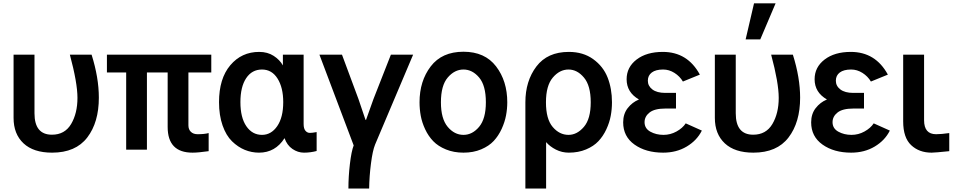

<svg xmlns="http://www.w3.org/2000/svg" viewBox="-20 -888 5667 1139"><path d="M60.5 -188.5V-563.5H184.6V-215.8Q184.6 -88.9 288.1 -88.9Q364.3 -88.9 401.9 -152.3Q439.5 -215.8 439.5 -307.6Q439.5 -396.5 394.5 -563.5H523.4Q566.4 -426.8 566.4 -308.6Q566.4 -162.1 497.6 -72.3Q428.7 17.6 289.1 17.6Q178.7 17.6 119.6 -37.6Q60.5 -92.8 60.5 -188.5Z M614.3 -458V-563.5H1233.4V-458H1097.7V-144.5Q1097.7 -120.1 1112.3 -106Q1127 -91.8 1152.3 -91.8Q1192.4 -91.8 1217.8 -98.6V8.8Q1156.2 17.6 1122.1 17.6Q974.6 17.6 974.6 -134.8V-458H851.6V0H728.5V-458Z M1279.3 -282.2Q1279.3 -421.9 1346.2 -501Q1413.1 -580.1 1517.6 -580.1Q1567.4 -580.1 1603.5 -556.6Q1639.6 -533.2 1658.2 -500V-563.5H1781.2V-152.3Q1781.2 -125 1792 -112.3Q1802.7 -99.6 1818.4 -99.6Q1832 -99.6 1858.4 -104.5V7.8Q1821.3 17.6 1783.2 17.6Q1747.1 17.6 1714.8 -4.4Q1682.6 -26.4 1668 -68.4Q1613.3 17.6 1516.6 17.6Q1472.7 17.6 1432.1 1Q1391.6 -15.6 1356.4 -49.8Q1321.3 -84 1300.3 -144Q1279.3 -204.1 1279.3 -282.2ZM1406.2 -282.2Q1406.2 -190.4 1441.4 -139.2Q1476.6 -87.9 1534.2 -87.9Q1588.9 -87.9 1624.5 -139.6Q1660.2 -191.4 1660.2 -282.2Q1660.2 -368.2 1626.5 -421.9Q1592.8 -475.6 1534.2 -475.6Q1474.6 -475.6 1440.4 -424.3Q1406.2 -373 1406.2 -282.2Z M1875 -563.5H2008.8L2106.4 -300.8Q2112.3 -284.2 2127.4 -238.8Q2142.6 -193.4 2148.4 -176.8H2151.4Q2189.5 -283.2 2195.3 -299.8L2298.8 -563.5H2430.7L2205.1 -30.3Q2190.4 5.9 2180.7 82Q2170.9 158.2 2169.9 230.5H2046.9Q2046.9 160.2 2055.7 85Q2064.5 9.8 2078.1 -25.4Z M2595.7 -281.2Q2595.7 -183.6 2635.7 -135.7Q2675.8 -87.9 2729.5 -87.9Q2782.2 -87.9 2822.3 -135.7Q2862.3 -183.6 2862.3 -281.2Q2862.3 -380.9 2822.3 -428.2Q2782.2 -475.6 2729.5 -475.6Q2676.8 -475.6 2636.2 -428.2Q2595.7 -380.9 2595.7 -281.2ZM2468.8 -281.2Q2468.8 -407.2 2535.2 -494.1Q2601.6 -581.1 2729.5 -581.1Q2856.4 -581.1 2922.9 -494.1Q2989.3 -407.2 2989.3 -281.2Q2989.3 -242.2 2981.9 -203.1Q2974.6 -164.1 2956.1 -123.5Q2937.5 -83 2909.2 -52.2Q2880.9 -21.5 2834.5 -2Q2788.1 17.6 2729.5 17.6Q2671.9 17.6 2625.5 -1.5Q2579.1 -20.5 2550.3 -50.3Q2521.5 -80.1 2502.4 -120.6Q2483.4 -161.1 2476.1 -200.7Q2468.8 -240.2 2468.8 -281.2Z M3352.5 -87.9Q3403.3 -87.9 3443.8 -135.3Q3484.4 -182.6 3484.4 -281.2Q3484.4 -379.9 3444.3 -427.7Q3404.3 -475.6 3352.5 -475.6Q3299.8 -475.6 3259.3 -427.7Q3218.8 -379.9 3218.8 -281.2Q3218.8 -181.6 3258.8 -134.8Q3298.8 -87.9 3352.5 -87.9ZM3096.7 230.5V-281.2Q3096.7 -407.2 3162.1 -493.7Q3227.5 -580.1 3354.5 -580.1Q3439.5 -580.1 3499 -537.1Q3558.6 -494.1 3584.5 -428.2Q3610.4 -362.3 3610.4 -281.2Q3610.4 -240.2 3603 -200.7Q3595.7 -161.1 3577.1 -121.1Q3558.6 -81.1 3530.3 -50.8Q3502 -20.5 3456.5 -1.5Q3411.1 17.6 3354.5 17.6Q3313.5 17.6 3277.8 -0.5Q3242.2 -18.6 3219.7 -44.9V230.5Z M3676.8 -162.1Q3676.8 -211.9 3703.6 -246.6Q3730.5 -281.2 3770.5 -297.9Q3697.3 -339.8 3697.3 -418Q3697.3 -489.3 3756.3 -534.7Q3815.4 -580.1 3912.1 -580.1Q4058.6 -580.1 4131.8 -445.3L4031.2 -404.3Q4012.7 -435.5 3981 -455.6Q3949.2 -475.6 3914.1 -475.6Q3870.1 -475.6 3846.7 -458Q3823.2 -440.4 3823.2 -409.2Q3823.2 -377.9 3850.1 -357.4Q3877 -336.9 3926.8 -336.9H3990.2V-244.1H3926.8Q3863.3 -244.1 3833.5 -220.7Q3803.7 -197.3 3803.7 -163.1Q3803.7 -126 3837.9 -106.9Q3872.1 -87.9 3916 -87.9Q3957 -87.9 3993.2 -107.9Q4029.3 -127.9 4047.9 -156.2L4143.6 -113.3Q4114.3 -54.7 4053.7 -18.6Q3993.2 17.6 3914.1 17.6Q3811.5 17.6 3744.1 -30.3Q3676.8 -78.1 3676.8 -162.1Z M4220.7 -188.5V-563.5H4344.7V-215.8Q4344.7 -88.9 4448.2 -88.9Q4524.4 -88.9 4562 -152.3Q4599.6 -215.8 4599.6 -307.6Q4599.6 -396.5 4554.7 -563.5H4683.6Q4726.6 -426.8 4726.6 -308.6Q4726.6 -162.1 4657.7 -72.3Q4588.9 17.6 4449.2 17.6Q4338.9 17.6 4279.8 -37.6Q4220.7 -92.8 4220.7 -188.5ZM4403.3 -654.3 4453.1 -868.2H4581.1L4490.2 -654.3Z M4792 -162.1Q4792 -211.9 4818.8 -246.6Q4845.7 -281.2 4885.7 -297.9Q4812.5 -339.8 4812.5 -418Q4812.5 -489.3 4871.6 -534.7Q4930.7 -580.1 5027.3 -580.1Q5173.8 -580.1 5247.1 -445.3L5146.5 -404.3Q5127.9 -435.5 5096.2 -455.6Q5064.5 -475.6 5029.3 -475.6Q4985.4 -475.6 4961.9 -458Q4938.5 -440.4 4938.5 -409.2Q4938.5 -377.9 4965.3 -357.4Q4992.2 -336.9 5042 -336.9H5105.5V-244.1H5042Q4978.5 -244.1 4948.7 -220.7Q4918.9 -197.3 4918.9 -163.1Q4918.9 -126 4953.1 -106.9Q4987.3 -87.9 5031.2 -87.9Q5072.3 -87.9 5108.4 -107.9Q5144.5 -127.9 5163.1 -156.2L5258.8 -113.3Q5229.5 -54.7 5168.9 -18.6Q5108.4 17.6 5029.3 17.6Q4926.8 17.6 4859.4 -30.3Q4792 -78.1 4792 -162.1Z M5337.9 -168V-563.5H5461.9V-174.8Q5461.9 -91.8 5533.2 -91.8Q5563.5 -91.8 5611.3 -98.6V8.8Q5526.4 17.6 5506.8 17.6Q5432.6 17.6 5385.3 -26.9Q5337.9 -71.3 5337.9 -168Z"/></svg>

Font: Gothic A1
Style: Bold
Weight: 700
Version: Version 2.50